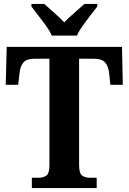

<svg xmlns="http://www.w3.org/2000/svg" viewBox="-20 -951 650 971"><path d="M141 0V-52H176Q199 -52 214.5 -63Q230 -74 230 -117V-654H156Q114 -654 98 -634.5Q82 -615 79 -582L72 -522H9L14 -714H597L601 -522H538L532 -582Q528 -615 512 -634.5Q496 -654 454 -654H380V-117Q380 -74 395.5 -63Q411 -52 434 -52H469V0ZM242 -771Q232 -794 213 -820.5Q194 -847 173.5 -873Q153 -899 139 -918V-931H204Q224 -913 254 -886.5Q284 -860 305 -838Q326 -860 356.5 -886.5Q387 -913 407 -931H472V-918Q457 -899 437 -873Q417 -847 398 -820.5Q379 -794 369 -771Z"/></svg>

Font: Noto Serif Thai SemiCondensed
Style: Bold
Weight: 700
Width: 4
Designer: Monotype Design Team
Foundry: Monotype Imaging Inc.
Version: Version 2.002; ttfautohint (v1.8.4.7-5d5b)